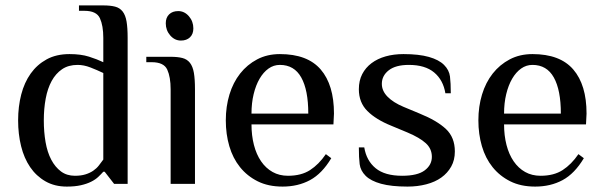

<svg xmlns="http://www.w3.org/2000/svg" viewBox="-20 -680 2232 710"><path d="M362 -410Q339 -421 314.5 -430.5Q290 -440 267 -440Q233 -440 209.5 -424Q186 -408 171 -380.5Q156 -353 149 -315.5Q142 -278 142 -235Q142 -192 148.5 -154.5Q155 -117 169.5 -89.5Q184 -62 205.5 -46Q227 -30 257 -30Q279 -30 295.5 -35Q312 -40 324.5 -48.5Q337 -57 345.5 -68Q354 -79 362 -90ZM452 0H402L367 -45H362Q354 -36 343.5 -26Q333 -16 317 -8Q301 0 279 5Q257 10 227 10Q182 10 148 -9.5Q114 -29 91.5 -62Q69 -95 58 -139.5Q47 -184 47 -235Q47 -286 58.5 -330.5Q70 -375 93.5 -408Q117 -441 152.5 -460.5Q188 -480 237 -480Q279 -480 309 -470.5Q339 -461 362 -450V-540Q362 -585 349.5 -612.5Q337 -640 292 -640H272V-660H362Q388 -660 405.5 -655.5Q423 -651 433.5 -637.5Q444 -624 448 -600.5Q452 -577 452 -540Z M701 0H611V-350Q611 -395 598.5 -422.5Q586 -450 541 -450H521V-470H611Q637 -470 654.5 -465.5Q672 -461 682.5 -447.5Q693 -434 697 -410.5Q701 -387 701 -350ZM695 -575Q695 -554 682.5 -542Q670 -530 649 -530Q626 -530 609.5 -549Q593 -568 593 -594Q593 -615 605.5 -627Q618 -639 639 -639Q662 -639 678.5 -620Q695 -601 695 -575Z M1213 -220H910Q910 -179 919 -144Q928 -109 945.5 -83.5Q963 -58 988 -44Q1013 -30 1045 -30Q1094 -30 1126.5 -51Q1159 -72 1185 -110L1205 -95Q1171 -38 1126.5 -14Q1082 10 1025 10Q972 10 933 -9.5Q894 -29 867.5 -62Q841 -95 828 -139.5Q815 -184 815 -235Q815 -286 828.5 -330.5Q842 -375 868 -408Q894 -441 931 -460.5Q968 -480 1015 -480Q1117 -480 1166 -423Q1215 -366 1215 -260ZM1120 -260Q1120 -347 1094 -393.5Q1068 -440 1015 -440Q992 -440 973 -426.5Q954 -413 940 -389Q926 -365 918 -332Q910 -299 910 -260Z M1662 -120Q1662 -88 1648.5 -64Q1635 -40 1612 -23.5Q1589 -7 1556.5 1.5Q1524 10 1487 10Q1427 10 1389 -0.5Q1351 -11 1332 -30Q1313 -49 1310 -73Q1307 -97 1307 -135H1327Q1335 -86 1369 -58Q1403 -30 1467 -30Q1524 -30 1550.5 -50Q1577 -70 1577 -100Q1577 -130 1554.5 -150.5Q1532 -171 1487 -190L1427 -215Q1370 -238 1338.5 -269.5Q1307 -301 1307 -350Q1307 -382 1319.5 -406Q1332 -430 1354 -446.5Q1376 -463 1406 -471.5Q1436 -480 1472 -480Q1529 -480 1566 -469.5Q1603 -459 1622 -440Q1641 -421 1644 -397Q1647 -373 1647 -335H1627Q1619 -384 1585.5 -412Q1552 -440 1492 -440Q1443 -440 1417.5 -420Q1392 -400 1392 -370Q1392 -344 1413 -322.5Q1434 -301 1472 -285L1532 -260Q1596 -234 1629 -203Q1662 -172 1662 -120Z M2147 -220H1844Q1844 -179 1853 -144Q1862 -109 1879.5 -83.5Q1897 -58 1922 -44Q1947 -30 1979 -30Q2028 -30 2060.5 -51Q2093 -72 2119 -110L2139 -95Q2105 -38 2060.5 -14Q2016 10 1959 10Q1906 10 1867 -9.5Q1828 -29 1801.5 -62Q1775 -95 1762 -139.5Q1749 -184 1749 -235Q1749 -286 1762.5 -330.5Q1776 -375 1802 -408Q1828 -441 1865 -460.5Q1902 -480 1949 -480Q2051 -480 2100 -423Q2149 -366 2149 -260ZM2054 -260Q2054 -347 2028 -393.5Q2002 -440 1949 -440Q1926 -440 1907 -426.5Q1888 -413 1874 -389Q1860 -365 1852 -332Q1844 -299 1844 -260Z"/></svg>

Font: Philosopher
Style: Regular
Weight: 400
Designer: Jovanny Lemonad
Foundry: Jovanny Lemonad
Version: Version 1.000